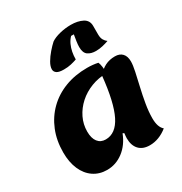

<svg xmlns="http://www.w3.org/2000/svg" viewBox="-206 -1041 1157 1218"><g transform="rotate(-30 373.0 -431.5)"><path d="M227 25Q171 25 128.5 -4Q86 -33 63 -86Q40 -139 40 -210Q40 -297 69 -368.5Q98 -440 151 -492Q204 -544 277 -572Q350 -600 439 -600Q481 -600 518 -592Q524 -579 527 -557Q530 -535 530 -509Q470 -509 417 -488.5Q364 -468 324 -432Q284 -396 261 -349Q238 -302 238 -249Q238 -200 258.5 -173.5Q279 -147 316 -147Q390 -147 434 -235Q478 -323 497 -509Q524 -543 556 -559Q588 -575 628 -575Q663 -575 682 -554.5Q701 -534 701 -496Q701 -470 691.5 -425.5Q682 -381 669.5 -327.5Q657 -274 647.5 -218.5Q638 -163 638 -115Q638 -50 669 -24Q639 0 606.5 12.5Q574 25 540 25Q489 25 461.5 -4.5Q434 -34 434 -87Q434 -95 435 -104Q436 -113 437 -123L427 -128Q399 -56 345.5 -15.5Q292 25 227 25ZM308 -664Q271 -664 256 -675Q241 -686 241 -703Q241 -725 257 -752.5Q273 -780 296 -806.5Q319 -833 339 -851Q364 -868 404.5 -878Q445 -888 486 -888Q536 -888 571 -870Q606 -852 606 -811V-748Q606 -723 615 -707.5Q624 -692 637 -683Q618 -676 593 -670Q568 -664 543 -664Q507 -664 484.5 -680Q462 -696 462 -739Q462 -756 465.5 -779.5Q469 -803 473 -826H453Q435 -807 424.5 -784Q414 -761 409 -735.5Q404 -710 404 -682Q385 -675 361 -669.5Q337 -664 308 -664Z"/></g></svg>

Font: Lemonada
Style: Regular
Weight: 400
Designer: Mohamed Gaber (Arabic), Eduardo Tunni (Latin)
Foundry: Kief Type Foundry
Version: Version 4.005